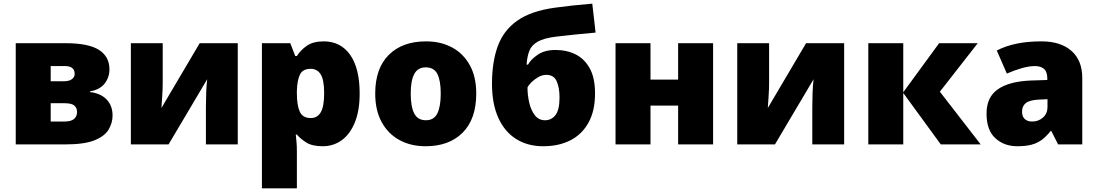

<svg xmlns="http://www.w3.org/2000/svg" viewBox="-20 -789 5997 1049"><path d="M578 -410Q578 -367 552 -333Q526 -299 472 -290V-286Q531 -279 563 -245Q595 -211 595 -158Q595 -117 573 -80.5Q551 -44 495 -22Q439 0 337 0H66V-553H338Q463 -553 520.5 -516.5Q578 -480 578 -410ZM388 -385Q388 -428 335 -428H257V-345H328Q358 -345 373 -356.5Q388 -368 388 -385ZM401 -177Q401 -198 387 -211.5Q373 -225 333 -225H257V-125H331Q369 -125 385 -139.5Q401 -154 401 -177Z M869 -338Q869 -304 866.5 -266.5Q864 -229 862 -199L1071 -553H1279V0H1105V-200Q1105 -239 1106.5 -281.5Q1108 -324 1112 -356L901 0H695V-553H869Z M1749 -563Q1841 -563 1893 -489.5Q1945 -416 1945 -278Q1945 -184 1918.5 -119.5Q1892 -55 1846.5 -22.5Q1801 10 1743 10Q1685 10 1652.5 -11Q1620 -32 1602 -54H1596Q1598 -35 1600 -13Q1602 9 1602 38V240H1411V-553H1566L1593 -483H1602Q1622 -515 1656.5 -539Q1691 -563 1749 -563ZM1677 -413Q1635 -413 1619.5 -383Q1604 -353 1602 -294V-279Q1602 -213 1618 -178.5Q1634 -144 1678 -144Q1714 -144 1732.5 -175.5Q1751 -207 1751 -280Q1751 -353 1732 -383Q1713 -413 1677 -413Z M2582 -278Q2582 -139 2508 -64.5Q2434 10 2305 10Q2225 10 2163 -23.5Q2101 -57 2065.5 -121.5Q2030 -186 2030 -278Q2030 -415 2104 -489Q2178 -563 2308 -563Q2388 -563 2449.5 -530Q2511 -497 2546.5 -433.5Q2582 -370 2582 -278ZM2224 -278Q2224 -207 2243 -169.5Q2262 -132 2307 -132Q2351 -132 2369.5 -169.5Q2388 -207 2388 -278Q2388 -349 2369.5 -385Q2351 -421 2306 -421Q2263 -421 2243.5 -385Q2224 -349 2224 -278Z M2668 -331Q2668 -450 2699.5 -536.5Q2731 -623 2806 -676Q2881 -729 3012 -747Q3105 -760 3216 -769L3234 -611Q3184 -607 3124.5 -600.5Q3065 -594 3020 -589Q2952 -581 2918 -561.5Q2884 -542 2872 -511Q2860 -480 2857 -436H2865Q2879 -463 2917 -489.5Q2955 -516 3015 -516Q3077 -516 3125.5 -491.5Q3174 -467 3202.5 -415Q3231 -363 3231 -278Q3231 -183 3195 -118.5Q3159 -54 3095.5 -22Q3032 10 2948 10Q2863 10 2800 -29.5Q2737 -69 2702.5 -145.5Q2668 -222 2668 -331ZM2958 -132Q2993 -132 3015 -160.5Q3037 -189 3037 -257Q3037 -310 3021.5 -345Q3006 -380 2965 -380Q2942 -380 2920.5 -367.5Q2899 -355 2883 -339Q2867 -323 2862 -311Q2862 -269 2871.5 -228Q2881 -187 2902 -159.5Q2923 -132 2958 -132Z M3534 -553V-354H3685V-553H3876V0H3685V-212H3534V0H3343V-553Z M4182 -338Q4182 -304 4179.5 -266.5Q4177 -229 4175 -199L4384 -553H4592V0H4418V-200Q4418 -239 4419.5 -281.5Q4421 -324 4425 -356L4214 0H4008V-553H4182Z M5111 -553H5322L5115 -288L5338 0H5120L4915 -281V0H4724V-553H4915V-285Z M5670 -563Q5775 -563 5834 -511Q5893 -459 5893 -363V0H5761L5724 -73H5720Q5697 -44 5672.5 -25.5Q5648 -7 5616 1.5Q5584 10 5538 10Q5466 10 5418 -34Q5370 -78 5370 -169Q5370 -258 5431.5 -301Q5493 -344 5610 -349L5702 -352V-360Q5702 -397 5684 -412.5Q5666 -428 5635 -428Q5602 -428 5562 -416.5Q5522 -405 5481 -387L5426 -513Q5474 -538 5534.5 -550.5Q5595 -563 5670 -563ZM5659 -245Q5607 -243 5585.5 -226.5Q5564 -210 5564 -180Q5564 -152 5579 -138.5Q5594 -125 5619 -125Q5654 -125 5678.5 -147Q5703 -169 5703 -204V-247Z"/></svg>

Font: Noto Sans Black
Style: Regular
Weight: 900
Designer: Monotype Design Team
Foundry: Monotype Imaging Inc.
Version: Version 2.007